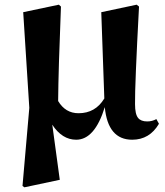

<svg xmlns="http://www.w3.org/2000/svg" viewBox="-20 -579 705 819"><path d="M658 -51Q618 17 544 17Q440 17 427 -122Q384 17 305 17Q245 17 203 -47L235 188L84 220L76 214L105 -119L79 -527L231 -559L240 -551Q229 -278 228 -148Q259 -96 315 -96Q387 -96 425 -159L412 -527L563 -559L573 -551Q555 -214 556 -135Q556 -92 569 -76Q581 -61 608 -61Q629 -61 647 -71Z"/></svg>

Font: Source Han Serif SC Heavy
Style: Regular
Weight: 900
Designer: Ryoko NISHIZUKA  (kana & ideographs); Frank Grießhammer (Latin, Greek & Cyrillic); Wenlong ZHANG  (bopomofo); Sandoll Co
Foundry: Adobe Systems Incorporated
Version: Version 1.001 October 20, 2017